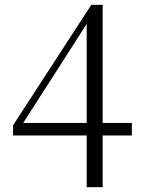

<svg xmlns="http://www.w3.org/2000/svg" viewBox="-20 -756 587 795"><path d="M339 19H405V-195H526V-247H405V-736H358L34 -237V-195H339ZM76 -247 216 -465 339 -657V-247Z"/></svg>

Font: Noto Serif KR Light
Style: Regular
Weight: 300
Designer: Ryoko NISHIZUKA 西塚涼子 (kana & ideographs); Frank Grießhammer (Latin, Greek & Cyrillic); Wenlong ZHANG 张文龙 (bopomofo); San
Foundry: Adobe
Version: Version 2.001;hotconv 1.1.0;makeotfexe 2.6.0